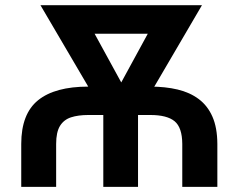

<svg xmlns="http://www.w3.org/2000/svg" viewBox="-20 -732 934 752"><path d="M63.2 -168.3Q63.2 -286.2 129.3 -339.5Q195.3 -392.8 326 -392.8H568.9Q627.5 -392.8 675.6 -381.4Q723.7 -370 758.5 -343.9Q793.3 -317.8 812.1 -274.9Q831 -231.9 831.3 -168.3V0H693.9V-168.3Q693.5 -232.6 663.9 -257.1Q634.2 -281.6 568.9 -281.6H326Q286.2 -281.6 258 -272.4Q229.8 -263.1 214.8 -238.6Q199.9 -214.1 199.9 -168.3V0H63.2ZM384.6 -373.2H520.6V0H384.6ZM138.5 -711.6H289.4L493.6 -338.4L471.9 -275.9H394.2ZM418.3 -342 619.7 -711.6H771L516 -275.9H437.1ZM264.9 -711.6H649.9V-599.8H264.9Z"/></svg>

Font: DeltaSans SemiBold
Style: Regular
Weight: 600
Designer: Rasmus Andersson
Foundry: rsms
Version: Version 3.012